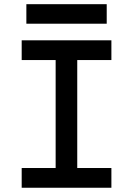

<svg xmlns="http://www.w3.org/2000/svg" viewBox="-20 -883 626 903"><path d="M82 0V-92.8H241.7V-600.6H82V-693.4H503.9V-600.6H343.3V-92.8H503.9V0ZM104 -771.5V-863.3H481.9V-771.5Z"/></svg>

Font: CaskaydiaMono NF
Style: Regular
Weight: 400
Designer: Aaron Bell
Foundry: Saja Typeworks
Version: Version 2111.001; ttfautohint (v1.8.4);Nerd Fonts 3.1.1